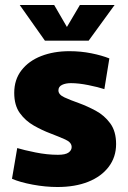

<svg xmlns="http://www.w3.org/2000/svg" viewBox="-20 -737 512 769"><path d="M210 12Q162 12 111 2.5Q60 -7 28 -21L49 -144Q75 -136 122 -126.5Q169 -117 212 -117Q242 -117 254.5 -126Q267 -135 267 -148Q267 -167 241 -178.5Q215 -190 181 -203Q149 -215 115.5 -234Q82 -253 59.5 -284Q37 -315 37 -365Q37 -418 66 -455.5Q95 -493 145 -512.5Q195 -532 258 -532Q304 -532 346 -523.5Q388 -515 418 -503L398 -380Q374 -388 334.5 -396Q295 -404 264 -404Q243 -404 228.5 -397Q214 -390 214 -375Q214 -358 238 -347Q262 -336 296 -324Q329 -312 363.5 -293.5Q398 -275 421.5 -243Q445 -211 445 -160Q445 -108 415.5 -69Q386 -30 333.5 -9Q281 12 210 12ZM160 -574 59 -717H197L248 -629L300 -717H439L335 -574Z"/></svg>

Font: Murecho ExtraBold
Style: Regular
Weight: 800
Designer: Neil Summerour
Foundry: Positype
Version: Version 1.010; ttfautohint (v1.8.3)